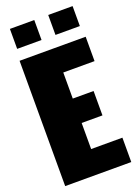

<svg xmlns="http://www.w3.org/2000/svg" viewBox="-167 -969 744 1037"><g transform="rotate(-20 205.0 -450.0)"><path d="M29.8 -785.2V-899.9H169.9V-785.2ZM250 -785.2V-899.9H390.1V-785.2ZM20 -720.2H399.9V-580.1H220.2V-430.2H339.8V-290H220.2V-140.1H399.9V0H20Z"/></g></svg>

Font: Mikodacs
Style: Regular
Weight: 400
Designer: gluk (gluksza@wp.pl)
Foundry: gluk (gluksza@wp.pl)
Version: Version 0.28